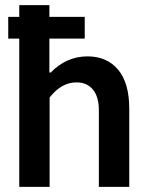

<svg xmlns="http://www.w3.org/2000/svg" viewBox="-20 -730 569 750"><path d="M55.2 -579.1H12.2V-664.1H55.2V-710H172.9V-664.1H311V-579.1H172.9V-446.8H178.2Q239.7 -509.8 321.8 -509.8Q397.9 -509.8 441.4 -457.8Q484.9 -405.8 484.9 -305.2V0H366.2V-298.8Q366.2 -352.1 343 -380.1Q319.8 -408.2 278.8 -408.2Q219.7 -408.2 173.8 -349.1V0H55.2Z"/></svg>

Font: LT Hoop SemBd
Style: Regular
Weight: 600
Designer: Daniel Lyons
Foundry: LyonsType
Version: Version 1.000